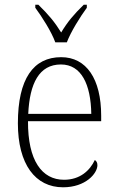

<svg xmlns="http://www.w3.org/2000/svg" viewBox="-20 -786 499 816"><path d="M215 -606H264C281 -651 321 -715 349 -753V-766H336C293 -724 267 -693 240 -648C212 -693 186 -724 143 -766H130V-753C158 -715 199 -651 215 -606ZM248 10C344 10 394 -49 394 -84C394 -96 389 -102 383 -106C362 -61 320 -22 252 -22C158 -22 98 -104 99 -271H410V-294C410 -451 347 -543 240 -543C122 -543 56 -451 56 -262C56 -88 130 10 248 10ZM368 -302H100C106 -431 146 -512 239 -512C326 -512 366 -427 368 -302Z"/></svg>

Font: Noto Serif Sinhala SemiCondensed ExtraLight
Style: Regular
Weight: 200
Width: 4
Designer: Jelle Bosma - Monotype Design Team
Foundry: Monotype Imaging Inc.
Version: Version 2.007